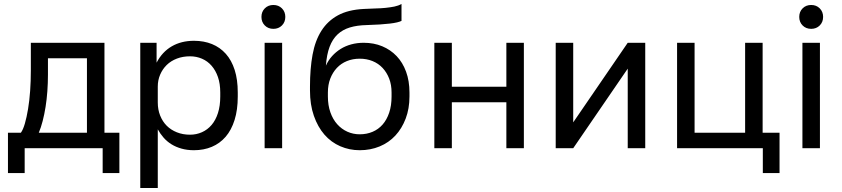

<svg xmlns="http://www.w3.org/2000/svg" viewBox="-20 -745 4231 965"><path d="M20 125H104V0H496V125H580V-78H505V-530H135V-390Q135 -338 131.5 -288.5Q128 -239 121 -197Q114 -155 105 -124Q96 -93 85 -78H20ZM175 -78Q186 -104 194.5 -137Q203 -170 209 -207.5Q215 -245 218 -286.5Q221 -328 221 -370V-452H417V-78Z M685 200H773V-95Q785 -73 802 -53.5Q819 -34 841.5 -20Q864 -6 892.5 2Q921 10 955 10Q1004 10 1044.5 -7Q1085 -24 1114 -57.5Q1143 -91 1159 -142Q1175 -193 1175 -260V-280Q1175 -345 1159.5 -393.5Q1144 -442 1115 -474.5Q1086 -507 1045.5 -523.5Q1005 -540 955 -540Q923 -540 895 -533Q867 -526 843 -512Q819 -498 800 -477.5Q781 -457 767 -430V-530H685ZM935 -68Q899 -68 869 -80Q839 -92 818 -113Q797 -134 785 -164Q773 -194 773 -230V-310Q773 -342 785 -370Q797 -398 818 -418.5Q839 -439 869 -450.5Q899 -462 935 -462Q967 -462 995 -450Q1023 -438 1043.5 -414.5Q1064 -391 1075.5 -357.5Q1087 -324 1087 -280V-260Q1087 -213 1075.5 -177Q1064 -141 1043.5 -117Q1023 -93 995 -80.5Q967 -68 935 -68Z M1310 0H1398V-530H1310ZM1354 -600Q1380 -600 1397 -617Q1414 -634 1414 -660Q1414 -686 1397 -703Q1380 -720 1354 -720Q1328 -720 1311 -703Q1294 -686 1294 -660Q1294 -634 1311 -617Q1328 -600 1354 -600Z M1788 10Q1842 10 1888 -9Q1934 -28 1967 -63.5Q2000 -99 2019 -149Q2038 -199 2038 -260V-280Q2038 -338 2021 -384.5Q2004 -431 1973.5 -463Q1943 -495 1901 -512.5Q1859 -530 1808 -530Q1775 -530 1745.5 -522Q1716 -514 1692 -499Q1668 -484 1649 -463Q1630 -442 1618 -415Q1622 -471 1636.5 -509.5Q1651 -548 1676.5 -572Q1702 -596 1738.5 -607Q1775 -618 1823 -619Q1860 -620 1889 -622Q1918 -624 1939.5 -626.5Q1961 -629 1975.5 -632.5Q1990 -636 1998 -640V-725Q1982 -716 1962 -712Q1942 -708 1918 -705.5Q1894 -703 1867 -702.5Q1840 -702 1808 -700Q1730 -696 1678.5 -668Q1627 -640 1595.5 -590.5Q1564 -541 1551 -470.5Q1538 -400 1538 -310V-290Q1538 -219 1557.5 -163Q1577 -107 1610.5 -68.5Q1644 -30 1690 -10Q1736 10 1788 10ZM1788 -70Q1755 -70 1726 -83Q1697 -96 1675 -120.5Q1653 -145 1640.5 -180.5Q1628 -216 1628 -260V-280Q1628 -319 1640 -350Q1652 -381 1673 -403.5Q1694 -426 1723.5 -438Q1753 -450 1788 -450Q1823 -450 1852.5 -438Q1882 -426 1903 -403.5Q1924 -381 1936 -350Q1948 -319 1948 -280V-260Q1948 -214 1936 -178.5Q1924 -143 1903 -119Q1882 -95 1852.5 -82.5Q1823 -70 1788 -70Z M2163 0H2251V-231H2525V0H2613V-530H2525V-309H2251V-530H2163Z M2773 0H2861L3135 -400V0H3223V-530H3135L2861 -130V-530H2773Z M3814 125H3898V-78H3813V-530H3725V-78H3471V-530H3383V0H3814Z M4013 0H4101V-530H4013ZM4057 -600Q4083 -600 4100 -617Q4117 -634 4117 -660Q4117 -686 4100 -703Q4083 -720 4057 -720Q4031 -720 4014 -703Q3997 -686 3997 -660Q3997 -634 4014 -617Q4031 -600 4057 -600Z"/></svg>

Font: Golos Text VF
Style: Regular
Weight: 400
Designer: A.Korolkova, Vitaly Kuzmin
Foundry: ParaType Ltd
Version: Version 2.005